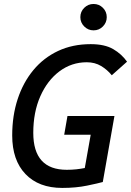

<svg xmlns="http://www.w3.org/2000/svg" viewBox="-20 -922 650 952"><path d="M288.6 9.8Q171.9 9.8 106.2 -59.1Q40.5 -127.9 40.5 -250.5Q40.5 -348.1 67.6 -430.7Q94.7 -513.2 145.5 -574.5Q196.3 -635.7 268.1 -669.4Q339.8 -703.1 429.7 -703.1Q499 -703.1 541.3 -678.5Q583.5 -653.8 609.9 -616.2L534.2 -548.8Q512.2 -576.2 481.4 -594.7Q450.7 -613.3 410.2 -613.3Q335 -613.3 274.9 -568.4Q214.8 -523.4 179.9 -444.6Q145 -365.7 145 -263.2Q145 -80.1 311 -80.1Q335.9 -80.1 358.4 -82.5Q380.9 -85 400.4 -88.9L429.7 -253.9H298.3L314.5 -346.7H547.4L489.7 -19.5Q467.3 -13.2 412.1 -1.7Q356.9 9.8 288.6 9.8ZM443.8 -771.5Q417 -771.5 397.7 -790.8Q378.4 -810.1 378.4 -836.9Q378.4 -864.3 397.7 -883.3Q417 -902.3 443.8 -902.3Q471.2 -902.3 490.2 -883.3Q509.3 -864.3 509.3 -836.9Q509.3 -810.1 490.2 -790.8Q471.2 -771.5 443.8 -771.5Z"/></svg>

Font: Cascadia Mono
Style: Italic
Weight: 400
Italic angle: -10°
Monospace: yes
Designer: Aaron Bell
Foundry: Saja Typeworks
Version: Version 2404.023; ttfautohint (v1.8.4)